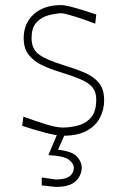

<svg xmlns="http://www.w3.org/2000/svg" viewBox="-20 -524 486 754"><path d="M229 9Q202 9 156.8 -3Q111.5 -15 67 -30L72 -66Q121 -48 161.5 -35.5Q202 -23 229 -23Q264 -24 293.2 -33.2Q322.5 -42.5 340.2 -66Q358 -89.5 358 -133Q358 -161.5 344.2 -179.5Q330.5 -197.5 298 -211.8Q265.5 -226 210 -243Q174.5 -254 143.2 -269Q112 -284 92.5 -309Q73 -334 73 -375Q73 -432 112.5 -468Q152 -504 220 -504Q234 -504 259.8 -497.2Q285.5 -490.5 312.8 -481.8Q340 -473 358 -467L354 -431Q311.5 -447.5 271.8 -459.8Q232 -472 220 -472Q197.5 -471 170.5 -464Q143.5 -457 123.8 -436.5Q104 -416 104 -374Q104 -331.5 133.2 -310Q162.5 -288.5 230 -268Q276 -254 312 -238.8Q348 -223.5 368.5 -198.5Q389 -173.5 389 -130Q389 -93 372.2 -61.2Q355.5 -29.5 320.2 -10.2Q285 9 229 9ZM200 210Q195 210 178.2 208Q161.5 206 144 204V173Q158.5 175 173.8 177.2Q189 179.5 200 181Q240.5 180 255.2 166.8Q270 153.5 270 135Q270 119 251.2 103.8Q232.5 88.5 170 85L211 -12H236V0L208 64Q264.5 70.5 282.8 91.5Q301 112.5 301 133Q301 164.5 277.5 187.2Q254 210 200 210Z"/></svg>

Font: Commissioner Loud Thin
Style: Regular
Weight: 100
Designer: Kostas Bartsokas
Foundry: Kostas Bartsokas
Version: Version 1.000; ttfautohint (v1.8.3)